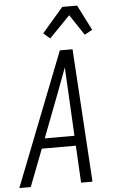

<svg xmlns="http://www.w3.org/2000/svg" viewBox="-71 -1014 634 1056"><g transform="rotate(-5 246.0 -486.0)"><path d="M-8 0 280 -735H350L396 0H333L322 -205H134L55 0ZM319 -260 307 -490Q305 -527 303 -564.5Q301 -602 299 -639Q285 -602 271 -564.5Q257 -527 243 -490L155 -260ZM233 -805 197 -836 314 -972H396L467 -832L424 -809L348 -923Z"/></g></svg>

Font: Iosevka SS18 Light
Style: Italic
Weight: 300
Italic angle: -9°
Monospace: yes
Designer: Belleve Invis
Foundry: Belleve Invis
Version: Version 25.1.1; ttfautohint (v1.8.4)